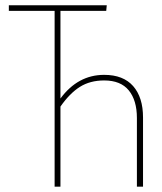

<svg xmlns="http://www.w3.org/2000/svg" viewBox="-20 -701 608 721"><path d="M371.1 -419.9Q442.9 -419.9 480 -377.7Q517.1 -335.4 517.1 -259.8V0H494.1V-257.8Q494.1 -324.2 463.6 -361.6Q433.1 -398.9 371.1 -398.9Q318.4 -398.9 280 -374.8Q241.7 -350.6 207 -300.8V0H185.1V-660.2H13.2V-681.2H380.9L378.9 -660.2H207V-331.1Q272.5 -419.9 371.1 -419.9Z"/></svg>

Font: Fira Sans Compressed Thin
Style: Regular
Weight: 100
Width: 1
Designer: Carrois Corporate & Edenspiekermann AG
Foundry: Carrois Corporate GbR & Edenspiekermann AG
Version: Version 4.203;PS 004.203;hotconv 1.0.88;makeotf.lib2.5.64775